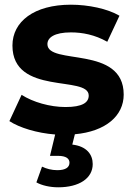

<svg xmlns="http://www.w3.org/2000/svg" viewBox="-20 -566 571 818"><path d="M507 -163C507 -375 182 -286 182 -378C182 -406 212 -428 282 -428C331 -428 384 -418 437 -388L489 -499C438 -529 356 -546 282 -546C125 -546 33 -474 33 -372C33 -157 358 -247 358 -159C358 -129 331 -110 259 -110C193 -110 120 -131 72 -162L20 -50C63 -22 137 1 215 7L193 98H227C262 98 276 110 276 127C276 146 261 159 224 159C200 159 178 153 159 144L135 211C158 224 193 232 228 232C317 232 375 194 375 133C375 92 349 57 288 50L299 6C431 -6 507 -73 507 -163Z"/></svg>

Font: AWKNG-Font
Style: Bold
Weight: 700
Designer: Awakening Church
Foundry: Awakening Church
Version: Version 1.700;PS 001.700;hotconv 1.0.88;makeotf.lib2.5.64775